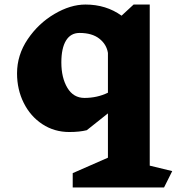

<svg xmlns="http://www.w3.org/2000/svg" viewBox="-20 -571 778 845"><path d="M702 254H300V191L455 123V-72L362 2Q330 10 285 10Q219 10 166.5 -24.5Q114 -59 84.5 -118Q55 -177 55 -248Q55 -329 102 -398.5Q149 -468 219.5 -509.5Q290 -551 356 -551Q447 -551 515 -502L568 -551H639V158L738 182ZM455 -163V-338Q449 -376 417 -401Q385 -426 330 -426Q291 -426 270.5 -392.5Q250 -359 250 -296Q250 -229 276.5 -184.5Q303 -140 352 -140H351Q408 -140 455 -163Z"/></svg>

Font: Inknut Antiqua ExtraBold
Style: Regular
Weight: 800
Designer: Claus Eggers Sørensen
Foundry: Claus Eggers Sørensen
Version: Version 1.003; ttfautohint (v1.8.2) -l 8 -r 50 -G 200 -x 14 